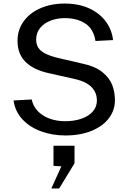

<svg xmlns="http://www.w3.org/2000/svg" viewBox="-20 -752 723 1080"><path d="M56.2 -186.9 158.2 -192.5Q166.9 -153.2 193.8 -125.8Q220.8 -98.3 260.3 -84.3Q299.8 -70.2 346.6 -70.2Q397.8 -70.2 438.2 -84.3Q478.8 -98.4 501.9 -124.7Q525 -151 525 -186.2Q525 -218.6 510.3 -242.6Q495.6 -266.6 468.2 -282.7Q440.8 -298.8 397.1 -308.4L254.1 -340.5Q169.6 -358.9 124.3 -403.2Q79.1 -447.6 78.5 -520.4Q78.1 -582.6 112.1 -630.7Q146.1 -678.7 206.6 -705.3Q267 -732 343.4 -732Q424.5 -732 484 -703.8Q543.5 -675.6 576.8 -628.8Q610 -582.1 615.9 -526.5L517 -521.5Q506.6 -588.8 460.2 -619.4Q413.9 -650.1 343.6 -650.1Q301.6 -650.1 264.8 -636Q228 -621.9 205.7 -594.8Q183.4 -567.6 183.4 -530Q183.4 -503.4 194.8 -484.7Q206.2 -465.9 233.3 -451.5Q260.4 -437.2 307.4 -425.8L446 -393.6Q516.6 -378.4 556.6 -345.6Q596.6 -312.8 611.6 -273Q626.5 -233.1 626.5 -187.5Q626.5 -132.3 592.7 -87.3Q558.8 -42.2 495.5 -16.1Q432.1 10 347 10Q275.4 10 212.3 -12.7Q149.2 -35.3 107.1 -79.7Q65.1 -124.1 56.2 -186.9ZM325.2 183.6 280.9 181V67.6H399.2V166.4L312.9 308.1H268.9Z"/></svg>

Font: Public Sans VF
Style: Regular
Weight: 400
Designer: Pablo Impallari, Rodrigo Fuenzalida (Modified by Dan O. Williams and USWDS)
Version: Version 1.003